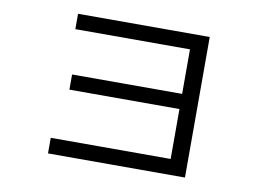

<svg xmlns="http://www.w3.org/2000/svg" viewBox="-69 -713 1137 823"><g transform="rotate(10 500.0 -302.0)"><path d="M208 -607.9H781.2V3.9H185.1V-64H707V-281.2H228V-347.2H707V-541H208Z"/></g></svg>

Font: BIZ UDGothic
Style: Regular
Weight: 400
Monospace: yes
Designer: TypeBank Co., Ltd.
Foundry: Morisawa Inc.
Version: Version 1.05